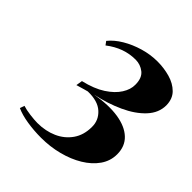

<svg xmlns="http://www.w3.org/2000/svg" viewBox="-143 -1009 697 697"><g transform="rotate(45 205.0 -660.5)"><path d="M171.5 -412.5Q134.5 -412.5 99.8 -418Q65 -423.5 41 -434.5L47 -452Q62 -447 85.5 -444Q109 -441 124.5 -441Q165.5 -441 199.5 -456Q233.5 -471 254 -500.2Q274.5 -529.5 274.5 -571Q275 -605.5 249 -629.2Q223 -653 172.5 -651.5Q166 -650 157.8 -647.5Q149.5 -645 141.8 -642.8Q134 -640.5 127 -638.5L131 -663Q182 -675 214.2 -696Q246.5 -717 262.2 -742Q278 -767 277.5 -791Q277.5 -825.5 258 -840.8Q238.5 -856 214 -856Q183 -856 154.8 -845.8Q126.5 -835.5 100 -815L90 -828.5Q108 -851 137.8 -868.8Q167.5 -886.5 203.2 -897Q239 -907.5 275 -907.5Q308 -907.5 339 -898.8Q370 -890 389.8 -870.2Q409.5 -850.5 410 -817.5Q410 -779 380.8 -747.5Q351.5 -716 303 -693.8Q254.5 -671.5 197 -659.5Q262 -671 309.5 -663.5Q357 -656 383.2 -631.2Q409.5 -606.5 409.5 -565.5Q409.5 -531.5 389.8 -503.2Q370 -475 336.5 -454.8Q303 -434.5 260.2 -423.5Q217.5 -412.5 171.5 -412.5Z"/></g></svg>

Font: Merriweather 144pt ExtraBold
Style: Italic
Weight: 800
Italic angle: -7.8°
Version: Version 2.101